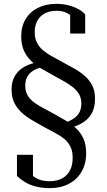

<svg xmlns="http://www.w3.org/2000/svg" viewBox="-20 -740 553 996"><path d="M237 -421 250 -398Q208 -396 176.5 -385Q145 -374 128 -352Q111 -330 111 -296Q111 -266 123.5 -245Q136 -224 157 -208.5Q178 -193 204.5 -179.5Q231 -166 259 -150Q290 -133 320 -115Q350 -97 374.5 -74.5Q399 -52 413 -20.5Q427 11 427 55Q427 110 403 151Q379 192 336.5 214Q294 236 238 236Q200 236 167.5 228Q135 220 110.5 205Q86 190 68 173V63H151V199Q142 190 134.5 178Q127 166 122 155Q117 144 115.5 136.5Q114 129 116 129Q131 155 148.5 170.5Q166 186 188 193Q210 200 237 200Q275 200 302 185.5Q329 171 343 144Q357 117 357 79Q357 43 344.5 19Q332 -5 311 -21.5Q290 -38 263 -52Q236 -66 207 -82Q177 -99 147.5 -116Q118 -133 93.5 -155Q69 -177 54.5 -206Q40 -235 40 -276Q40 -315 55.5 -343Q71 -371 98 -388.5Q125 -406 161 -414Q197 -422 237 -421ZM315 -69 306 -100Q336 -109 357.5 -122Q379 -135 390.5 -154.5Q402 -174 402 -203Q402 -231 390 -251.5Q378 -272 357 -288.5Q336 -305 309 -320Q282 -335 253 -351Q224 -367 194.5 -384Q165 -401 141.5 -424Q118 -447 104 -477.5Q90 -508 90 -552Q90 -603 113 -641Q136 -679 177 -699.5Q218 -720 272 -720Q309 -720 339 -711.5Q369 -703 390.5 -690.5Q412 -678 422 -664V-566H344V-672Q352 -671 359.5 -666Q367 -661 372.5 -652.5Q378 -644 380.5 -634Q383 -624 381 -613Q372 -636 356.5 -651.5Q341 -667 320.5 -675.5Q300 -684 273 -684Q237 -684 211.5 -670Q186 -656 173 -631Q160 -606 160 -573Q160 -541 172 -518Q184 -495 204.5 -478Q225 -461 251 -447Q277 -433 304 -418Q336 -401 366 -384Q396 -367 420 -346Q444 -325 458.5 -296.5Q473 -268 473 -228Q473 -180 454 -148.5Q435 -117 399.5 -98Q364 -79 315 -69Z"/></svg>

Font: Roboto Serif 120pt ExtraCondensed
Style: Regular
Weight: 400
Width: 2
Designer: Greg Gazdowicz
Foundry: Commercial Type
Version: Version 1.008